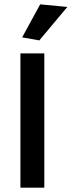

<svg xmlns="http://www.w3.org/2000/svg" viewBox="-20 -864 330 884"><path d="M82 -692 165 -844 290 -832 161 -678ZM74 -618H184V0H74Z"/></svg>

Font: Athiti SemiBold
Style: Regular
Weight: 600
Designer: CadsonDemak Team
Foundry: CadsonDemak
Version: Version 1.033